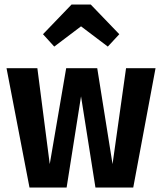

<svg xmlns="http://www.w3.org/2000/svg" viewBox="-20 -833 720 853"><path d="M572 0H404L340 -405L276 0H111L9 -530H146L201 -104L274 -530H412L480 -104L540 -530H671ZM171 -681 298 -813H383L510 -681L459 -626L340 -716L221 -626Z"/></svg>

Font: Fira Sans Condensed SemiBold
Style: Regular
Weight: 600
Width: 3
Designer: bBox Type GmbH & Carrois Corporate GbR & Edenspiekermann AG
Foundry: bBox Type GmbH & Carrois Corporate GbR & Edenspiekermann AG
Version: Version 4.301